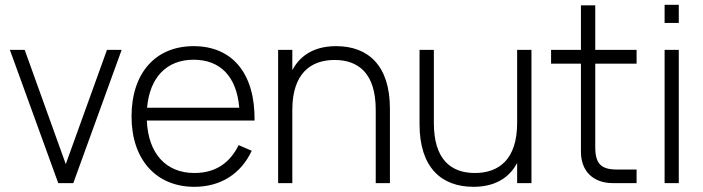

<svg xmlns="http://www.w3.org/2000/svg" viewBox="-20 -742 2850 778"><path d="M277 0 473 -540H413.5L246.5 -77L80 -540H20L216 0Z M767.5 -41C653 -41 580.5 -119.5 575 -253.5H1011.5C1014 -442.5 923 -555 764.5 -555C610 -555 513 -446 513 -270C513 -95 613 15 767.5 15C873.5 15 956 -37 1000 -131L947 -154C912 -83 855 -41 767.5 -41ZM576 -305.5C586.5 -428 655 -500 764.5 -500C873.5 -500 939 -431 949.5 -305.5Z M1502.5 0H1560V-301.5C1560 -476 1472.5 -555 1342 -555C1238 -555 1189 -503.5 1164.5 -458V-540H1107V0H1164.5V-296.5C1164.5 -444.5 1239.5 -499 1335.5 -499C1433 -499 1502.5 -444.5 1502.5 -296.5Z M1738 -540H1680V-238.5C1680 -64 1768 15 1898.5 15C2002.5 15 2051.5 -36.5 2075.5 -81.5V0H2133.5V-540H2075.5V-244C2075.5 -95.5 2001 -41 1904.5 -41C1807 -41 1738 -96 1738 -244Z M2213 -484H2334V-127C2334 -48.5 2383.5 0 2463.5 0H2559.5V-55H2481C2415 -55 2392 -79 2392 -146V-484H2559.5V-540H2392V-720.5H2334V-540H2213Z M2730.5 -649V-722.5H2673V-649ZM2730.5 0V-540H2673V0Z"/></svg>

Font: Vela Sans Light
Style: Regular
Weight: 300
Designer: Principal design: Mikhail Sharanda - project Manrope.
Design modification: Ravid Balaliev
Foundry: Mikhail Sharanda
Version: Version 1.001